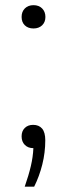

<svg xmlns="http://www.w3.org/2000/svg" viewBox="-20 -567 258 742"><path d="M155 -25Q155 22.5 143.5 68.5Q132 114.5 112 154.5H75.5Q91 110 99.2 74.8Q107.5 39.5 109 5.5Q88.5 5.5 76 -7Q63.5 -19.5 63.5 -40Q63.5 -60.5 75.8 -72.5Q88 -84.5 108 -84.5Q130.5 -84.5 142.8 -70Q155 -55.5 155 -25ZM63.5 -501.5Q63.5 -522 76.2 -534.5Q89 -547 109.5 -547Q130 -547 142.8 -534.5Q155.5 -522 155.5 -501.5Q155.5 -481.5 142.8 -469.2Q130 -457 109.5 -457Q88.5 -457 76 -469Q63.5 -481 63.5 -501.5Z"/></svg>

Font: Encode Sans Light
Style: Regular
Weight: 300
Designer: Multiple Designers
Foundry: Impallari Type
Version: Version 2.000